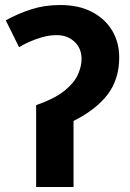

<svg xmlns="http://www.w3.org/2000/svg" viewBox="-20 -745 519 765"><path d="M220 -725Q294 -725 346.5 -697.5Q399 -670 427 -623Q455 -576 455 -516Q455 -430 409.5 -369.5Q364 -309 273 -263V0H124V-326Q198 -352 237 -383.5Q276 -415 290.5 -448Q305 -481 305 -510Q305 -552 277 -578.5Q249 -605 206 -605Q176 -605 147 -596.5Q118 -588 94 -577Q70 -566 56 -557L3 -664Q52 -691 105 -708Q158 -725 220 -725Z"/></svg>

Font: BC Sans
Style: Bold
Weight: 700
Designer: Monotype Design Team
Province of B.C.
Foundry: Monotype Imaging Inc.
Version: Version 2.000;GOOG;noto-source:20170915:90ef993387c0